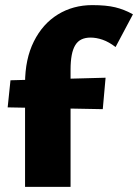

<svg xmlns="http://www.w3.org/2000/svg" viewBox="-20 -731 540 751"><path d="M78 0V-405Q78 -500 112.5 -569Q147 -638 206.5 -674.5Q266 -711 341 -711Q395 -711 430.5 -702.5Q466 -694 500 -675L432 -547Q406 -567 381.5 -575.5Q357 -584 334 -584Q314 -584 299 -577Q284 -570 274.5 -554.5Q265 -539 260.5 -515Q256 -491 256 -458V0ZM10 -311 21 -417 393 -427 382 -304Z"/></svg>

Font: Ysabeau Infant Black
Style: Regular
Weight: 900
Designer: Christian Thalmann (Catharsis Fonts)
Version: Version 2.001;gftools[0.9.30]; featfreeze: ss01,ss02,lnum